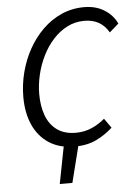

<svg xmlns="http://www.w3.org/2000/svg" viewBox="-58 -712 671 946"><g transform="rotate(-5 277.5 -239.0)"><path d="M198.8 189.5 236.2 -2.9 308.9 0 261.2 189.5ZM288.3 12Q214.3 12 162.5 -21.4Q110.8 -54.9 84 -114.5Q57.3 -174.1 57.3 -252.6Q57.3 -315 72.9 -375.2Q88.5 -435.4 117.8 -488.2Q147.2 -541 188.6 -581.5Q230 -622.1 282 -645.2Q334 -668.3 394.4 -668.3Q450.8 -668.3 493 -642.3Q535.2 -616.3 555.2 -573.1L509.7 -533.2Q490.6 -566.8 460.5 -584Q430.5 -601.1 389.5 -601.1Q343.2 -601.1 304.2 -581Q265.1 -560.9 234.1 -526.7Q203.1 -492.6 181.2 -448.4Q159.4 -404.3 148 -355.7Q136.6 -307.2 136.6 -260.1Q136.6 -200.5 153.8 -154.2Q171.1 -107.9 207.3 -81.6Q243.5 -55.2 300.6 -55.2Q342.7 -55.2 378.6 -70.9Q414.4 -86.5 444 -111.9L477.1 -64.9Q439.7 -30.8 394.7 -9.4Q349.7 12 288.3 12Z"/></g></svg>

Font: Source Sans 3
Style: Italic
Weight: 200
Italic angle: -11°
Designer: Paul D. Hunt
Foundry: Adobe
Version: Version 3.046;hotconv 1.0.118;makeotfexe 2.5.65603